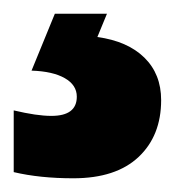

<svg xmlns="http://www.w3.org/2000/svg" viewBox="-56 -20 255 280"><path d="M179 126Q179 178 146 209Q113 240 51 240Q2 240 -36 231V141Q-19 145 -5.5 147Q8 149 19 149Q56 149 56 121Q56 104 38.5 94Q21 84 -10 83L24 0H100L86 34Q130 40 154.5 64Q179 88 179 126Z"/></svg>

Font: Noto Sans Gurmukhi ExtraCondensed Black
Style: Regular
Weight: 900
Width: 2
Designer: Jelle Bosma - Monotype Design Team
Foundry: Monotype Imaging Inc.
Version: Version 2.004; ttfautohint (v1.8.4.7-5d5b)